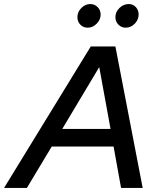

<svg xmlns="http://www.w3.org/2000/svg" viewBox="-73 -930 780 950"><path d="M-53 0 376 -700H498L633 0H526L489 -205H183L60 0ZM235 -292H474L418 -598ZM361 -793Q339 -793 324.5 -808Q310 -823 310 -845Q310 -871 329.5 -890.5Q349 -910 374 -910Q395 -910 410 -895Q425 -880 425 -858Q425 -833 405.5 -813Q386 -793 361 -793ZM549 -793Q528 -793 513 -808Q498 -823 498 -845Q498 -871 518 -890.5Q538 -910 564 -910Q585 -910 599 -895Q613 -880 613 -858Q613 -833 594 -813Q575 -793 549 -793Z"/></svg>

Font: Red Hat Display Medium
Style: Italic
Weight: 500
Italic angle: -12°
Designer: Pentagram, MCKL
Foundry: Pentagram, MCKL
Version: Version 1.023; ttfautohint (v1.8.3)